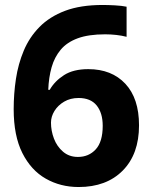

<svg xmlns="http://www.w3.org/2000/svg" viewBox="-20 -742 612 772"><path d="M35 -303Q35 -365 44.1 -425Q53.2 -485 75.6 -538.5Q98 -592 138.7 -633.5Q179.5 -675 241.6 -698.5Q303.8 -722 393 -722Q414 -722 442 -720.5Q470 -719 489 -715V-594Q470 -599 447.5 -601.5Q425 -604 402.8 -604Q336 -604 292.5 -588Q249 -572 224 -542Q199 -512 187.5 -471.5Q176 -431 174 -381H180Q200 -416 237.5 -440Q275 -464 335 -464Q429 -464 484 -405.2Q539 -346.3 539 -238Q539 -122.3 473.5 -56.1Q408 10 296.2 10Q223.1 10 164 -23.7Q104.9 -57.3 69.9 -126.7Q35 -196 35 -303ZM293.3 -111Q337 -111 365 -141.5Q393 -172 393 -236.2Q393 -287.6 368.8 -317.8Q344.5 -348 296 -348Q263 -348 238 -333.3Q212.9 -318.5 199 -295.9Q185 -273.2 185 -249Q185 -216 197 -184.5Q209 -153 233.5 -132Q258 -111 293.3 -111Z"/></svg>

Font: Noto Sans Ol Chiki
Style: Regular
Weight: 400
Designer: Monotype Design Team, Lewis McGuffie
Foundry: Monotype Imaging Inc.
Version: Version 2.003